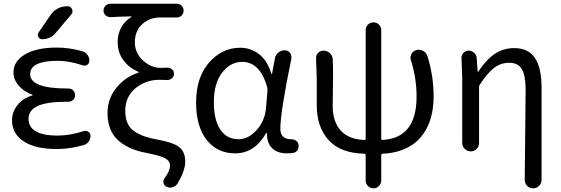

<svg xmlns="http://www.w3.org/2000/svg" viewBox="-20 -814 3023 1035"><path d="M252 -732.4Q266.6 -754.9 290.5 -767.6Q314.5 -780.3 341.8 -780.3H343.8Q361.3 -780.3 368.2 -764.6Q375 -749 364.3 -736.3L280.3 -636.7Q252 -602.5 207 -602.5Q193.4 -602.5 186.5 -615.2Q179.7 -627.9 188.5 -639.6ZM133.8 -173.8Q133.8 -84 289.1 -83Q355.5 -83 431.6 -107.4Q445.3 -111.3 456.5 -103.5Q467.8 -95.7 467.8 -82Q467.8 -64.5 458 -50.8Q448.2 -37.1 431.6 -32.2Q356.4 -10.7 285.2 -10.7Q170.9 -10.7 107.9 -51.8Q44.9 -92.8 44.9 -165Q44.9 -214.8 80.1 -254.9Q108.4 -286.1 154.3 -299.8Q155.3 -299.8 155.8 -301.8Q156.2 -303.7 154.3 -303.7Q113.3 -318.4 86.9 -345.7Q52.7 -380.9 52.7 -423.8Q52.7 -484.4 115.2 -521Q177.7 -557.6 285.2 -557.6Q355.5 -557.6 425.8 -537.1Q441.4 -532.2 451.7 -518.1Q461.9 -503.9 461.9 -486.3Q461.9 -472.7 450.7 -464.8Q439.5 -457 425.8 -461.9Q351.6 -486.3 292 -486.3Q142.6 -486.3 142.6 -414.1Q142.6 -336.9 343.8 -336.9H349.6Q364.3 -336.9 374.5 -326.7Q384.8 -316.4 384.8 -301.3Q384.8 -286.1 374.5 -275.9Q364.3 -265.6 349.6 -265.6H343.8Q230.5 -265.6 182.1 -242.2Q133.8 -218.8 133.8 -173.8Z M937.5 174.8Q928.7 189.5 912.1 194.3Q905.3 197.3 897.5 197.3Q888.7 197.3 878.9 193.4Q865.2 187.5 861.8 173.3Q858.4 159.2 867.2 146.5Q896.5 107.4 896.5 79.1Q896.5 53.7 871.1 39.6Q845.7 25.4 771.5 10.7Q724.6 2 689.5 -12.7Q654.3 -27.3 623.5 -51.8Q592.8 -76.2 576.2 -114.7Q559.6 -153.3 559.6 -205.1Q559.6 -282.2 607.9 -341.3Q656.2 -400.4 725.6 -421.9Q727.5 -421.9 727.5 -423.8Q727.5 -425.8 725.6 -426.8Q674.8 -449.2 644.5 -490.2Q614.3 -531.2 614.3 -587.9Q614.3 -631.8 633.8 -666.5Q653.3 -701.2 688.5 -722.7Q689.5 -722.7 689.5 -724.1Q689.5 -725.6 687.5 -725.6Q626 -724.6 575.2 -721.7Q559.6 -721.7 548.8 -731.9Q538.1 -742.2 538.1 -756.8Q538.1 -772.5 548.8 -783.2Q559.6 -793.9 575.2 -793.9H932.6Q948.2 -793.9 959 -783.2Q969.7 -772.5 969.7 -756.8Q969.7 -741.2 959 -730.5Q948.2 -719.7 932.6 -719.7H842.8Q786.1 -719.7 746.6 -683.6Q707 -647.5 707 -585.9Q707 -528.3 750.5 -488.3Q793.9 -448.2 844.7 -448.2Q866.2 -448.2 879.9 -449.2Q894.5 -450.2 906.2 -440.9Q918 -431.6 918 -416Q918 -401.4 906.2 -391.6Q894.5 -381.8 879.9 -382.8Q863.3 -383.8 839.8 -383.8Q765.6 -383.8 710.4 -338.4Q655.3 -293 655.3 -216.8Q655.3 -177.7 667.5 -149.9Q679.7 -122.1 705.1 -105.5Q730.5 -88.9 758.8 -79.1Q787.1 -69.3 829.1 -61.5Q912.1 -46.9 945.3 -21.5Q978.5 3.9 978.5 57.6Q978.5 105.5 937.5 174.8Z M1247.1 12.7Q1152.3 12.7 1094.7 -59.1Q1037.1 -130.9 1037.1 -261.7Q1037.1 -396.5 1106.9 -476.6Q1176.8 -556.6 1275.4 -556.6Q1331.1 -556.6 1376 -522.5Q1420.9 -488.3 1443.4 -415Q1443.4 -414.1 1444.8 -414.1Q1446.3 -414.1 1446.3 -415L1461.9 -499Q1464.8 -517.6 1480 -530.3Q1495.1 -543 1514.6 -543Q1532.2 -543 1543 -529.3Q1550.8 -519.5 1550.8 -506.8Q1550.8 -502.9 1550.8 -499Q1491.2 -210 1491.2 -119.1Q1491.2 -91.8 1506.3 -77.6Q1521.5 -63.5 1544.9 -63.5Q1546.9 -63.5 1547.9 -63.5Q1562.5 -63.5 1574.7 -56.2Q1586.9 -48.8 1588.9 -35.2Q1589.8 -31.2 1589.8 -26.4Q1589.8 -16.6 1585 -6.8Q1577.1 6.8 1562.5 9.8Q1545.9 12.7 1526.4 12.7Q1476.6 12.7 1447.8 -14.2Q1418.9 -41 1418.9 -94.7Q1418.9 -96.7 1417 -96.7Q1415 -96.7 1414.1 -95.7Q1352.5 12.7 1247.1 12.7ZM1265.6 -63.5Q1319.3 -63.5 1363.8 -113.3Q1408.2 -163.1 1414.1 -232.4L1421.9 -328.1Q1421.9 -335 1420.9 -341.8Q1382.8 -480.5 1285.2 -480.5Q1222.7 -480.5 1177.7 -422.9Q1132.8 -365.2 1132.8 -262.7Q1132.8 -168 1167.5 -115.7Q1202.1 -63.5 1265.6 -63.5Z M2195.3 -489.3Q2192.4 -496.1 2192.4 -502.9Q2192.4 -513.7 2198.2 -523.4Q2207 -540 2224.6 -543.9Q2231.4 -545.9 2237.3 -545.9Q2250 -545.9 2260.7 -539.1Q2278.3 -530.3 2284.2 -511.7Q2317.4 -405.3 2317.4 -294.9Q2317.4 -200.2 2284.7 -131.3Q2252 -62.5 2190.4 -25.9Q2128.9 10.7 2043 14.6Q2035.2 14.6 2035.2 22.5V159.2Q2035.2 175.8 2022.9 188.5Q2010.7 201.2 1993.2 201.2Q1975.6 201.2 1963.4 188.5Q1951.2 175.8 1951.2 159.2V22.5Q1951.2 14.6 1944.3 14.6Q1815.4 11.7 1751.5 -58.6Q1687.5 -128.9 1687.5 -247.1V-392.6L1683.6 -501Q1683.6 -516.6 1694.3 -528.3Q1706.1 -541 1723.6 -541Q1743.2 -541 1757.3 -528.3Q1771.5 -515.6 1773.4 -497.1Q1775.4 -465.8 1775.4 -414.1Q1775.4 -381.8 1774.4 -318.8Q1773.4 -255.9 1773.4 -241.2Q1773.4 -159.2 1816.4 -110.8Q1859.4 -62.5 1944.3 -59.6Q1951.2 -58.6 1951.2 -66.4V-651.4Q1951.2 -668.9 1963.4 -681.2Q1975.6 -693.4 1993.2 -693.4Q2010.7 -693.4 2022.9 -681.2Q2035.2 -668.9 2035.2 -651.4V-66.4Q2035.2 -58.6 2043 -59.6Q2225.6 -70.3 2225.6 -293Q2225.6 -391.6 2195.3 -489.3Z M2899.4 155.3Q2899.4 173.8 2886.2 187.5Q2873 201.2 2854 201.2Q2835 201.2 2821.3 187.5Q2808.6 173.8 2808.6 156.2L2813.5 -330.1Q2813.5 -407.2 2793 -441.4Q2772.5 -475.6 2724.6 -475.6Q2680.7 -475.6 2645.5 -449.7Q2610.4 -423.8 2567.4 -359.4Q2562.5 -353.5 2562.5 -345.7V-43.9Q2562.5 -24.4 2549.3 -11.2Q2536.1 2 2517.6 2Q2499 2 2485.4 -11.2Q2471.7 -24.4 2471.7 -43.9V-392.6L2467.8 -503.9Q2467.8 -517.6 2477.5 -528.3Q2489.3 -541 2505.9 -541Q2522.5 -541 2535.6 -529.3Q2548.8 -517.6 2549.8 -500L2554.7 -428.7Q2554.7 -426.8 2556.2 -426.8Q2557.6 -426.8 2558.6 -428.7Q2601.6 -493.2 2647.5 -523.9Q2693.4 -554.7 2752 -554.7Q2828.1 -554.7 2863.8 -501.5Q2899.4 -448.2 2899.4 -341.8Z"/></svg>

Font: Gen Jyuu Gothic Regular
Style: Regular
Weight: 400
Designer: [Source Han Sans]
Ryoko NISHIZUKA  (kana & ideographs); Paul D. Hunt (Latin, Greek & Cyrillic); Wenlong ZHANG  (bopomofo
Version: Version 1.002.20150607